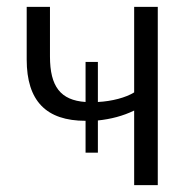

<svg xmlns="http://www.w3.org/2000/svg" viewBox="-20 -541 556 561"><path d="M372 -521V-271C348 -256 307 -245 266 -243V-360H230V-243C157 -248 126 -288 126 -376V-521H58V-367C58 -246 115 -188 230 -188V-95H266V-189C304 -193 339 -202 372 -218V0H441V-521Z"/></svg>

Font: FIGSv2-sans-serif
Style: Regular
Weight: 400
Designer: Matt McInerney, Pablo Impallari, Rodrigo Fuenzalida,Mirko Velimirovic
Foundry: Matt McInerney, Pablo Impallari, Rodrigo Fuenzalida
Version: Version 4.021;hotconv 1.0.109;makeotfexe 2.5.65596